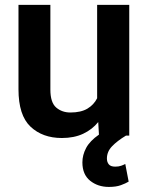

<svg xmlns="http://www.w3.org/2000/svg" viewBox="-20 -548 598 776"><path d="M500 186Q487.8 193.4 468.5 200.4Q449.2 207.5 419.9 207.5Q375.5 207.5 344.2 182.4Q313 157.2 313 108.4Q313 78.6 328.1 50Q343.3 21.5 379.9 -3.9L377 -54.7Q352.5 -24.4 315.9 -7.3Q279.3 9.8 230 9.8Q151.9 9.8 103.3 -36.1Q54.7 -82 54.7 -187V-528.3H183.6V-186Q183.6 -133.8 207 -113.5Q230.5 -93.3 264.6 -93.3Q307.1 -93.3 333.3 -108.9Q359.4 -124.5 372.6 -150.9V-528.3H502.4V0H489.3Q453.6 21.5 432.9 43.2Q412.1 64.9 412.1 92.8Q412.1 106.9 419.7 116.2Q427.2 125.5 445.8 125.5Q460 125.5 470 121.8Q480 118.2 486.3 114.7Z"/></svg>

Font: Vazirmatn UI SemiBold
Style: Regular
Weight: 600
Designer: Saber Rastikerdar
Foundry: Saber Rastikerdar
Version: Version 33.003